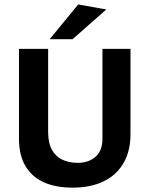

<svg xmlns="http://www.w3.org/2000/svg" viewBox="-20 -833 676 868"><path d="M307.9 15.3Q230.1 15.3 175.9 -9.9Q121.8 -35.2 93.8 -84.5Q65.8 -133.7 65.8 -204.7V-612H197.6V-237.1Q197.6 -187.5 214.2 -156.7Q230.8 -125.8 261.3 -111.3Q291.7 -96.8 332 -96.8Q379.9 -96.8 411.5 -123.9Q443.1 -151.1 443.1 -205.7V-612H569.9V-226Q569.9 -150 538.3 -95.7Q506.7 -41.3 448.2 -13Q389.7 15.3 307.9 15.3ZM204.6 -655.9 333.6 -812.9 460.6 -790.1 308.1 -655.9Z"/></svg>

Font: Ancizar Sans Thin
Style: Regular
Weight: 100
Designer: Cesar Puertas, Viviana Monsalve, Julian Moncada, Julian Prieto, Jose Castro, Mariel Hernandez, Felipe Aragon, Sara Alarc
Version: Version 8.100